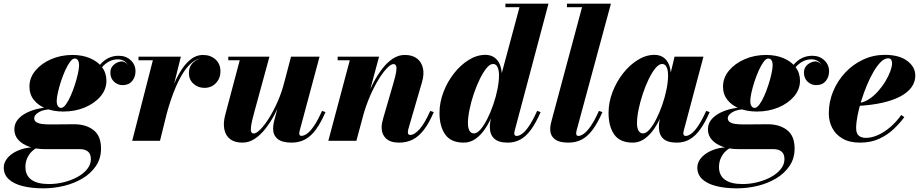

<svg xmlns="http://www.w3.org/2000/svg" viewBox="-94 -770 5042 1050"><path d="M143.5 260Q78.5 260 29.5 247.5Q-19.5 235 -46.5 209.8Q-73.5 184.5 -73.5 146.5Q-73.5 124.5 -60.5 104.2Q-47.5 84 -24 68.5Q-0.5 53 31 44Q62.5 35 99.5 35H115Q97.5 42 81.2 57.2Q65 72.5 55 94.5Q45 116.5 45 143.5Q45 189 77.5 212.8Q110 236.5 174 236.5Q215.5 236.5 256 226.2Q296.5 216 329.8 197.8Q363 179.5 383 154.5Q403 129.5 403 100Q403 72 387 58.8Q371 45.5 341 45.5Q331.5 45.5 311.5 45.5Q291.5 45.5 266.8 45.5Q242 45.5 217.5 45.5Q193 45.5 174.8 45.5Q156.5 45.5 150 45.5Q105 45.5 67.2 32.8Q29.5 20 7 -4.2Q-15.5 -28.5 -15.5 -62.5Q-15.5 -93 2.8 -115.5Q21 -138 51.5 -153.2Q82 -168.5 119.2 -176.2Q156.5 -184 194 -184L193 -172.5Q144.5 -172.5 118.8 -156.8Q93 -141 93 -124Q93 -110 104.5 -102.2Q116 -94.5 135.8 -92Q155.5 -89.5 180.5 -89.5Q198 -89.5 223.2 -89.8Q248.5 -90 273 -90.2Q297.5 -90.5 311.5 -90.5Q376 -90.5 417.2 -58.8Q458.5 -27 458.5 42Q458.5 96.5 430.8 137.5Q403 178.5 357.2 205.8Q311.5 233 255.8 246.5Q200 260 143.5 260ZM252.5 -160Q199 -160 157.2 -176.5Q115.5 -193 91.2 -223.5Q67 -254 67 -296.5Q67 -344.5 99.5 -383.8Q132 -423 185.5 -446.2Q239 -469.5 302.5 -469.5Q355.5 -469.5 397.5 -452Q439.5 -434.5 463.8 -402.8Q488 -371 488 -328.5Q488 -281 455.5 -242.8Q423 -204.5 369.5 -182.2Q316 -160 252.5 -160ZM240.5 -180Q252 -180 265.8 -198.2Q279.5 -216.5 292.2 -245.2Q305 -274 315.5 -306.5Q326 -339 332.2 -367.8Q338.5 -396.5 338.5 -414Q338.5 -429 332.8 -439.5Q327 -450 314 -450Q302.5 -450 289 -431.8Q275.5 -413.5 262.5 -384.8Q249.5 -356 239 -323.8Q228.5 -291.5 222.2 -262.5Q216 -233.5 216 -216.5Q216 -201.5 222 -190.8Q228 -180 240.5 -180ZM555.5 -465Q595 -465 621 -440.5Q647 -416 647 -380Q647 -348.5 628.5 -326.5Q610 -304.5 577 -304.5Q549 -304.5 529.2 -323.5Q509.5 -342.5 509.5 -373Q509.5 -399.5 528.5 -416Q547.5 -432.5 572.5 -434.5Q583.5 -433.5 593 -427.2Q602.5 -421 606.5 -410Q601.5 -426 586 -435.8Q570.5 -445.5 551 -445.5Q526 -445.5 504 -434.5Q482 -423.5 463 -401.5Q444 -379.5 428 -347L414 -354.5Q440.5 -410 475.2 -437.5Q510 -465 555.5 -465Z M629 0 742 -440.5H663.5V-460H895L781 0ZM803.5 -138Q813 -178.5 826.5 -224Q840 -269.5 858.8 -313Q877.5 -356.5 901 -392Q924.5 -427.5 953.2 -448.5Q982 -469.5 1015.5 -469.5Q1057 -469.5 1084.2 -445.2Q1111.5 -421 1111.5 -380Q1111.5 -341.5 1086.8 -315.5Q1062 -289.5 1024 -289.5Q988.5 -289.5 963.8 -312.2Q939 -335 939 -370.5Q939 -407 963.8 -429.5Q988.5 -452 1025.5 -452Q1062 -452 1086.2 -433.8Q1110.5 -415.5 1110.5 -380L1091 -380.5Q1091 -413.5 1070 -432Q1049 -450.5 1014.5 -450.5Q984.5 -450.5 958.2 -429.8Q932 -409 909.8 -374.8Q887.5 -340.5 869.5 -299Q851.5 -257.5 837.8 -215.5Q824 -173.5 815 -138Z M1232 10Q1189.5 10 1164.5 -9.2Q1139.5 -28.5 1132.8 -62.8Q1126 -97 1137.5 -141L1217 -440.5H1154.5V-460H1379.5L1293.5 -145Q1283 -106 1279.5 -83.2Q1276 -60.5 1279.5 -50.2Q1283 -40 1294 -40Q1307.5 -40 1329.5 -61.8Q1351.5 -83.5 1376.2 -122.5Q1401 -161.5 1424.2 -213.8Q1447.5 -266 1462.5 -327H1478Q1466.5 -282.5 1448.8 -235.2Q1431 -188 1407.8 -144.2Q1384.5 -100.5 1357 -65.5Q1329.5 -30.5 1298 -10.2Q1266.5 10 1232 10ZM1501 10Q1448.5 10 1424 -10.5Q1399.5 -31 1399.5 -66.5Q1399.5 -75.5 1400.8 -85.5Q1402 -95.5 1404 -103.5L1497.5 -460H1653.5L1545.5 -57.5Q1544.5 -53 1543.5 -48.5Q1542.5 -44 1542.5 -40.5Q1542.5 -27 1554.5 -27Q1567 -27 1583.8 -38Q1600.5 -49 1621.5 -78.8Q1642.5 -108.5 1667 -163.5L1686 -157Q1661 -99.5 1634.2 -62.5Q1607.5 -25.5 1575 -7.8Q1542.5 10 1501 10Z M2089 10Q2040 10 2016.5 -13.2Q1993 -36.5 1993 -74Q1993 -85 1995.8 -99.2Q1998.5 -113.5 2002 -124.5L2057.5 -315.5Q2069 -354 2072.5 -377Q2076 -400 2072.2 -409.8Q2068.5 -419.5 2057.5 -419.5Q2044 -419.5 2022.8 -397.8Q2001.5 -376 1977.2 -337Q1953 -298 1930.2 -246Q1907.5 -194 1890.5 -133H1878Q1889.5 -177.5 1907 -224.8Q1924.5 -272 1947 -315.5Q1969.5 -359 1996.5 -394Q2023.5 -429 2054.2 -449.2Q2085 -469.5 2119.5 -469.5Q2161 -469.5 2186.2 -450.2Q2211.5 -431 2219 -397Q2226.5 -363 2213.5 -319.5L2140 -67.5Q2139 -63.5 2137.8 -57.8Q2136.5 -52 2136.5 -48Q2136.5 -39.5 2139.5 -35.8Q2142.5 -32 2149 -32Q2172.5 -32 2200.8 -64Q2229 -96 2259 -163.5L2278 -157Q2252 -95.5 2223.2 -58.8Q2194.5 -22 2161.5 -6Q2128.5 10 2089 10ZM1701.5 0 1819 -440.5H1752.5V-460H1979L1855 0Z M2683 10Q2632.5 10 2608.8 -12Q2585 -34 2585 -73.5Q2585 -80.5 2585.2 -88.2Q2585.5 -96 2587 -103.5L2603 -179L2634.5 -261L2637 -321.5L2747 -730.5H2670V-750H2905.5L2720.5 -54.5Q2718.5 -46.5 2718.5 -39.5Q2718.5 -34.5 2721.5 -30.5Q2724.5 -26.5 2731.5 -26.5Q2744 -26.5 2760.5 -37.8Q2777 -49 2797.8 -78.8Q2818.5 -108.5 2843.5 -163.5L2862.5 -157Q2837.5 -99.5 2811 -62.5Q2784.5 -25.5 2753.2 -7.8Q2722 10 2683 10ZM2442.5 10Q2372 10 2340.8 -34.5Q2309.5 -79 2309.5 -152.5Q2309.5 -210 2331 -266.2Q2352.5 -322.5 2388.5 -368.5Q2424.5 -414.5 2469.2 -442.2Q2514 -470 2560.5 -470Q2589 -470 2609 -456.2Q2629 -442.5 2639.8 -416.8Q2650.5 -391 2650.5 -353.5Q2650.5 -333 2645 -298.8Q2639.5 -264.5 2628 -223.5Q2616.5 -182.5 2599.2 -141.2Q2582 -100 2559 -65.8Q2536 -31.5 2506.8 -10.8Q2477.5 10 2442.5 10ZM2498 -40.5Q2515 -40.5 2533.8 -62Q2552.5 -83.5 2570.5 -119Q2588.5 -154.5 2603.2 -197Q2618 -239.5 2626.5 -281.8Q2635 -324 2635 -359Q2635 -377.5 2631.2 -391.2Q2627.5 -405 2620.5 -412.5Q2613.5 -420 2602 -420Q2585 -420 2566.5 -397.2Q2548 -374.5 2530 -337.8Q2512 -301 2497.2 -257.5Q2482.5 -214 2473.8 -171.5Q2465 -129 2465 -95.5Q2465 -70.5 2473.2 -55.5Q2481.5 -40.5 2498 -40.5Z M3014.5 10Q2962 10 2938.5 -10Q2915 -30 2915 -62Q2915 -77.5 2917.8 -90.8Q2920.5 -104 2923 -112L3089 -730.5H3006.5V-750H3247L3059.5 -57.5Q3058.5 -53.5 3057.8 -49Q3057 -44.5 3057 -41Q3057 -26.5 3069 -26.5Q3081 -26.5 3097.8 -37.8Q3114.5 -49 3135.5 -78.8Q3156.5 -108.5 3181.5 -163.5L3200.5 -157Q3175.5 -99.5 3148.5 -62.5Q3121.5 -25.5 3089.2 -7.8Q3057 10 3014.5 10Z M3366.5 10Q3296 10 3265 -34.5Q3234 -79 3234 -152.5Q3234 -210 3255.5 -266.2Q3277 -322.5 3313 -368.5Q3349 -414.5 3393.8 -442.2Q3438.5 -470 3485 -470Q3513.5 -470 3533.8 -456.2Q3554 -442.5 3564.5 -416.5Q3575 -390.5 3575 -353.5Q3575 -332.5 3569.5 -297.8Q3564 -263 3552.5 -222Q3541 -181 3523.8 -140.2Q3506.5 -99.5 3483.2 -65.5Q3460 -31.5 3430.8 -10.8Q3401.5 10 3366.5 10ZM3422.5 -40.5Q3439.5 -40.5 3458.2 -62Q3477 -83.5 3495 -119Q3513 -154.5 3527.8 -196.8Q3542.5 -239 3551 -281.2Q3559.5 -323.5 3559.5 -358.5Q3559.5 -377.5 3555.8 -391.2Q3552 -405 3545 -412.5Q3538 -420 3526.5 -420Q3509.5 -420 3490.8 -397.5Q3472 -375 3454 -338Q3436 -301 3421.5 -257.5Q3407 -214 3398.2 -171.5Q3389.5 -129 3389.5 -95.5Q3389.5 -70.5 3398 -55.5Q3406.5 -40.5 3422.5 -40.5ZM3607.5 10Q3556 10 3532.8 -12Q3509.5 -34 3509.5 -73.5Q3509.5 -83.5 3510 -91Q3510.5 -98.5 3511.5 -103.5L3527.5 -179L3553 -259.5L3567 -343L3595 -460H3753L3645 -54.5Q3643 -47 3643 -39.5Q3643 -34.5 3646.2 -30.5Q3649.5 -26.5 3656 -26.5Q3668 -26.5 3684.8 -37.8Q3701.5 -49 3722.2 -78.8Q3743 -108.5 3768 -163.5L3787 -157Q3762 -99.5 3735.2 -62.5Q3708.5 -25.5 3677.5 -7.8Q3646.5 10 3607.5 10Z M3936.5 260Q3871.5 260 3822.5 247.5Q3773.5 235 3746.5 209.8Q3719.5 184.5 3719.5 146.5Q3719.5 124.5 3732.5 104.2Q3745.5 84 3769 68.5Q3792.5 53 3824 44Q3855.5 35 3892.5 35H3908Q3890.5 42 3874.2 57.2Q3858 72.5 3848 94.5Q3838 116.5 3838 143.5Q3838 189 3870.5 212.8Q3903 236.5 3967 236.5Q4008.5 236.5 4049 226.2Q4089.5 216 4122.8 197.8Q4156 179.5 4176 154.5Q4196 129.5 4196 100Q4196 72 4180 58.8Q4164 45.5 4134 45.5Q4124.5 45.5 4104.5 45.5Q4084.5 45.5 4059.8 45.5Q4035 45.5 4010.5 45.5Q3986 45.5 3967.8 45.5Q3949.5 45.5 3943 45.5Q3898 45.5 3860.2 32.8Q3822.5 20 3800 -4.2Q3777.5 -28.5 3777.5 -62.5Q3777.5 -93 3795.8 -115.5Q3814 -138 3844.5 -153.2Q3875 -168.5 3912.2 -176.2Q3949.5 -184 3987 -184L3986 -172.5Q3937.5 -172.5 3911.8 -156.8Q3886 -141 3886 -124Q3886 -110 3897.5 -102.2Q3909 -94.5 3928.8 -92Q3948.5 -89.5 3973.5 -89.5Q3991 -89.5 4016.2 -89.8Q4041.5 -90 4066 -90.2Q4090.5 -90.5 4104.5 -90.5Q4169 -90.5 4210.2 -58.8Q4251.5 -27 4251.5 42Q4251.5 96.5 4223.8 137.5Q4196 178.5 4150.2 205.8Q4104.5 233 4048.8 246.5Q3993 260 3936.5 260ZM4045.5 -160Q3992 -160 3950.2 -176.5Q3908.5 -193 3884.2 -223.5Q3860 -254 3860 -296.5Q3860 -344.5 3892.5 -383.8Q3925 -423 3978.5 -446.2Q4032 -469.5 4095.5 -469.5Q4148.5 -469.5 4190.5 -452Q4232.5 -434.5 4256.8 -402.8Q4281 -371 4281 -328.5Q4281 -281 4248.5 -242.8Q4216 -204.5 4162.5 -182.2Q4109 -160 4045.5 -160ZM4033.5 -180Q4045 -180 4058.8 -198.2Q4072.5 -216.5 4085.2 -245.2Q4098 -274 4108.5 -306.5Q4119 -339 4125.2 -367.8Q4131.5 -396.5 4131.5 -414Q4131.5 -429 4125.8 -439.5Q4120 -450 4107 -450Q4095.5 -450 4082 -431.8Q4068.5 -413.5 4055.5 -384.8Q4042.5 -356 4032 -323.8Q4021.5 -291.5 4015.2 -262.5Q4009 -233.5 4009 -216.5Q4009 -201.5 4015 -190.8Q4021 -180 4033.5 -180ZM4348.5 -465Q4388 -465 4414 -440.5Q4440 -416 4440 -380Q4440 -348.5 4421.5 -326.5Q4403 -304.5 4370 -304.5Q4342 -304.5 4322.2 -323.5Q4302.5 -342.5 4302.5 -373Q4302.5 -399.5 4321.5 -416Q4340.5 -432.5 4365.5 -434.5Q4376.5 -433.5 4386 -427.2Q4395.5 -421 4399.5 -410Q4394.5 -426 4379 -435.8Q4363.5 -445.5 4344 -445.5Q4319 -445.5 4297 -434.5Q4275 -423.5 4256 -401.5Q4237 -379.5 4221 -347L4207 -354.5Q4233.5 -410 4268.2 -437.5Q4303 -465 4348.5 -465Z M4609 10Q4552 10 4514.2 -11.8Q4476.5 -33.5 4457.5 -69.8Q4438.5 -106 4438.5 -150Q4438.5 -213.5 4462.5 -271Q4486.5 -328.5 4528.8 -373.5Q4571 -418.5 4626.5 -444.2Q4682 -470 4745 -470Q4823.5 -470 4867.5 -437Q4911.5 -404 4911.5 -356.5Q4911.5 -322 4891 -293.2Q4870.5 -264.5 4830.5 -243Q4790.5 -221.5 4731 -208Q4671.5 -194.5 4592.5 -190.5V-205.5Q4624.5 -207 4653.5 -224.8Q4682.5 -242.5 4706.2 -269Q4730 -295.5 4747.8 -324.8Q4765.5 -354 4775 -380.5Q4784.5 -407 4784.5 -424Q4784.5 -435.5 4779.8 -443.2Q4775 -451 4762.5 -451Q4743 -451 4722.8 -431Q4702.5 -411 4683 -377.5Q4663.5 -344 4646.5 -303Q4629.5 -262 4616.2 -219Q4603 -176 4595.5 -137Q4588 -98 4588 -70Q4588 -39.5 4602.8 -27.8Q4617.5 -16 4641.5 -16Q4672.5 -16 4707 -31.2Q4741.5 -46.5 4774.5 -74.8Q4807.5 -103 4834.5 -141L4851.5 -129.5Q4826.5 -95.5 4792.5 -63.5Q4758.5 -31.5 4713.5 -10.8Q4668.5 10 4609 10Z"/></svg>

Font: Bodoni Moda ExtraBold
Style: Italic
Weight: 800
Italic angle: -13°
Version: Version 2.005